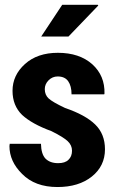

<svg xmlns="http://www.w3.org/2000/svg" viewBox="-20 -754 474 785"><path d="M274.4 -137.7Q274.4 -160.2 256.8 -176.8Q239.3 -193.4 190.4 -217.8Q110.4 -247.1 70.3 -284.2Q31.2 -322.3 31.2 -382.8Q31.2 -446.3 82 -492.2Q132.8 -538.1 216.8 -538.1Q304.7 -538.1 357.4 -491.2Q409.2 -444.3 407.2 -371.1Q406.2 -370.1 406.2 -368.2Q372.1 -368.2 272.5 -368.2Q272.5 -402.3 258.8 -421.9Q245.1 -441.4 215.8 -441.4Q194.3 -441.4 178.7 -425.8Q163.1 -410.2 163.1 -389.6Q163.1 -366.2 178.7 -351.6Q194.3 -336.9 246.1 -312.5Q329.1 -284.2 369.1 -245.1Q409.2 -206.1 409.2 -143.6Q409.2 -75.2 355.5 -32.2Q301.8 10.7 214.8 10.7Q123 10.7 70.3 -43Q18.6 -93.8 18.6 -157.2Q18.6 -160.2 19.5 -163.1Q19.5 -164.1 19.5 -166Q51.8 -166 147.5 -166Q148.4 -124 166 -105.5Q184.6 -86.9 217.8 -86.9Q246.1 -86.9 259.8 -100.6Q274.4 -114.3 274.4 -137.7ZM234.4 -734.4Q270.5 -734.4 379.9 -734.4Q379.9 -733.4 381.8 -731.4Q350.6 -699.2 259.8 -604.5Q231.4 -604.5 148.4 -604.5Q169.9 -636.7 234.4 -734.4Z"/></svg>

Font: Noto Sans Hebrew DECATHLON 
Style: Bold
Weight: 400
Designer: Monotype Design Team
Version: Version 2.000;GOOG;noto-fonts:20170220:a8a215d2e889